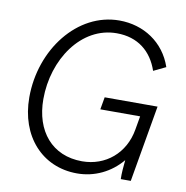

<svg xmlns="http://www.w3.org/2000/svg" viewBox="-80 -783 840 869"><g transform="rotate(10 340.0 -348.5)"><path d="M330 9C410 9 483 -26 535 -88C532 -58 529 -27 530 0H576L637 -352H394L384 -295H567L556 -232C537 -121 451 -49 343 -49C205 -49 122 -149 122 -296C122 -479 235 -647 398 -647C496 -647 560 -593 589 -508L645 -535C608 -644 511 -706 400 -706C207 -706 58 -513 58 -293C58 -114 170 9 330 9Z"/></g></svg>

Font: Fixel Text 20240404 Light
Style: Italic
Weight: 300
Width: 4
Italic angle: -10°
Designer: AlfaBravo + MacPaw
Foundry: Kyrylo Tkachov, Marchela Mozhyna, Serhii Makarenko, Maria Weinstein, Zakhar Kryvoshyya
Version: Version 1.211;Glyphs 3.2 (3225)